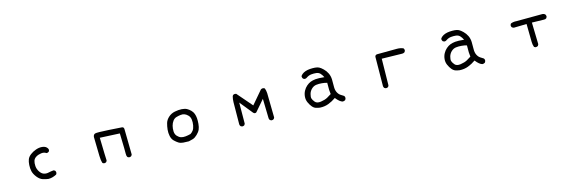

<svg xmlns="http://www.w3.org/2000/svg" viewBox="40 -1578 7920 2655"><g transform="rotate(-15 4000.0 -251.0)"><path d="M528.3 5.9Q491.2 2 448.7 -11.7Q406.2 -25.4 370.6 -70.8Q335 -116.2 325.2 -158.2Q315.4 -200.2 318.4 -248Q321.3 -295.9 334 -328.1Q346.7 -360.4 381.8 -387.7Q417 -415 463.9 -431.6Q510.7 -448.2 552.7 -444.3Q594.7 -440.4 616.2 -418.9Q637.7 -397.5 635.7 -376L626 -356.4Q612.3 -344.7 590.8 -346.7Q562.5 -368.2 519 -362.3Q475.6 -356.4 444.3 -336.9Q413.1 -317.4 403.3 -287.1Q393.6 -256.8 396.5 -212.9Q399.4 -168.9 425.3 -129.9Q451.2 -90.8 483.9 -81.1Q516.6 -71.3 549.8 -79.1Q583 -86.9 624 -90.8L643.6 -81.1Q655.3 -67.4 653.3 -44.9L643.6 -25.4Q618.2 -11.7 588.9 -2.9Q559.6 5.9 528.3 5.9Z M1678.7 5.9 1659.2 -3.9Q1645.5 -25.4 1647.5 -53.7Q1649.4 -82 1641.6 -346.7L1358.4 -360.4Q1362.3 -180.7 1364.3 -131.3Q1366.2 -82 1368.2 -33.2L1358.4 -13.7Q1344.7 -2 1323.2 -3.9L1303.7 -13.7Q1288.1 -62.5 1288.1 -118.7Q1288.1 -174.8 1282.2 -391.6Q1286.1 -427.7 1313.5 -435.1Q1340.8 -442.4 1502.9 -432.6Q1665 -422.9 1691.4 -420.4Q1717.8 -418 1718.8 -387.7L1724.6 -23.4L1713.9 -3.9Q1700.2 7.8 1678.7 5.9Z M2536.1 5.9Q2494.1 5.9 2455.6 2.9Q2417 0 2390.6 -16.6Q2364.3 -33.2 2335.9 -60.5Q2307.6 -87.9 2297.9 -133.3Q2288.1 -178.7 2293 -226.6Q2297.9 -274.4 2310.5 -317.4Q2323.2 -360.4 2362.3 -395.5Q2401.4 -430.7 2455.1 -441.4Q2508.8 -452.1 2553.7 -449.2Q2598.6 -446.3 2626 -431.6Q2653.3 -417 2677.7 -392.6Q2702.1 -368.2 2712.9 -338.9Q2723.6 -309.6 2726.6 -274.4Q2729.5 -239.3 2725.6 -193.4Q2721.7 -147.5 2708 -115.7Q2694.3 -84 2661.1 -51.8Q2627.9 -19.5 2597.7 -9.8Q2567.4 0 2536.1 5.9ZM2583 -85.9Q2605.5 -99.6 2623.5 -123.5Q2641.6 -147.5 2649.4 -191.4Q2657.2 -235.4 2652.3 -273.4Q2647.5 -311.5 2624 -335.9Q2600.6 -360.4 2575.2 -370.1Q2549.8 -379.9 2518.6 -376Q2487.3 -372.1 2457 -363.3Q2426.8 -354.5 2405.3 -326.2Q2383.8 -297.9 2374 -259.8Q2364.3 -221.7 2366.2 -180.7Q2368.2 -139.6 2392.6 -112.8Q2417 -85.9 2445.3 -77.1Q2473.6 -68.4 2509.8 -72.3Q2545.9 -76.2 2583 -85.9Z M3713.9 21.5 3694.3 11.7Q3684.6 0 3682.6 -15.6L3675.8 -296.9Q3575.2 -180.7 3540 -139.6Q3516.6 -124 3495.1 -147.5L3346.7 -331.1L3344.7 -31.2L3335 -11.7Q3321.3 0 3299.8 -2L3280.3 -11.7Q3270.5 -23.4 3268.6 -39.1Q3270.5 -311.5 3271.5 -356.4Q3272.5 -401.4 3281.7 -436Q3291 -470.7 3336.9 -460L3524.4 -243.2L3682.6 -428.7Q3710 -448.2 3739.3 -428.7Q3752 -395.5 3753.9 -356.4Q3755.9 -317.4 3759.8 -7.8L3749 11.7Q3735.4 23.4 3713.9 21.5Z M4407.2 25.4Q4377.9 21.5 4350.6 12.7Q4323.2 3.9 4299.8 -24.4Q4276.4 -52.7 4258.8 -92.3Q4241.2 -131.8 4245.1 -175.8Q4249 -219.7 4268.6 -255.9Q4288.1 -292 4317.4 -317.4Q4346.7 -342.8 4377 -354.5Q4407.2 -366.2 4448.7 -370.6Q4490.2 -375 4575.2 -366.2Q4556.6 -403.3 4535.6 -424.8Q4514.6 -446.3 4480.5 -450.2Q4446.3 -454.1 4409.2 -450.2Q4372.1 -446.3 4338.9 -422.9Q4325.2 -411.1 4303.7 -413.1L4284.2 -422.9Q4274.4 -436.5 4272.5 -454.1Q4274.4 -469.7 4295.9 -487.3Q4317.4 -504.9 4346.7 -514.6Q4376 -524.4 4412.1 -526.9Q4448.2 -529.3 4482.4 -526.9Q4516.6 -524.4 4540 -512.7Q4563.5 -501 4595.7 -469.7Q4627.9 -438.5 4647.5 -397.5Q4667 -356.4 4668.5 -308.1Q4669.9 -259.8 4668.5 -209.5Q4667 -159.2 4683.6 -125Q4700.2 -90.8 4726.1 -73.7Q4752 -56.6 4771.5 -44.9Q4785.2 -29.3 4781.2 -5.9L4771.5 13.7Q4755.9 25.4 4733.4 25.4Q4692.4 15.6 4639.6 -50.8Q4586.9 -13.7 4530.3 7.8Q4473.6 29.3 4407.2 25.4ZM4538.1 -81.1 4598.6 -118.2Q4594.7 -155.3 4592.8 -180.7Q4590.8 -206.1 4592.8 -280.3Q4563.5 -290 4520 -293.9Q4476.6 -297.9 4439 -293Q4401.4 -288.1 4371.1 -259.3Q4340.8 -230.5 4330.1 -190.4Q4319.3 -150.4 4325.2 -128.4Q4331.1 -106.4 4356.9 -74.7Q4382.8 -43 4441.9 -51.8Q4501 -60.5 4538.1 -81.1Z M5356.4 2 5336.9 -7.8Q5327.1 -19.5 5325.2 -35.2L5329.1 -454.1Q5331.1 -478.5 5358.4 -483.4L5645.5 -485.4Q5694.3 -485.4 5735.4 -467.8Q5747.1 -454.1 5745.1 -432.6L5735.4 -413.1Q5719.7 -401.4 5700.2 -401.4L5407.2 -407.2L5401.4 -27.3L5391.6 -7.8Q5377.9 3.9 5356.4 2Z M6407.2 25.4Q6377.9 21.5 6350.6 12.7Q6323.2 3.9 6299.8 -24.4Q6276.4 -52.7 6258.8 -92.3Q6241.2 -131.8 6245.1 -175.8Q6249 -219.7 6268.6 -255.9Q6288.1 -292 6317.4 -317.4Q6346.7 -342.8 6377 -354.5Q6407.2 -366.2 6448.7 -370.6Q6490.2 -375 6575.2 -366.2Q6556.6 -403.3 6535.6 -424.8Q6514.6 -446.3 6480.5 -450.2Q6446.3 -454.1 6409.2 -450.2Q6372.1 -446.3 6338.9 -422.9Q6325.2 -411.1 6303.7 -413.1L6284.2 -422.9Q6274.4 -436.5 6272.5 -454.1Q6274.4 -469.7 6295.9 -487.3Q6317.4 -504.9 6346.7 -514.6Q6376 -524.4 6412.1 -526.9Q6448.2 -529.3 6482.4 -526.9Q6516.6 -524.4 6540 -512.7Q6563.5 -501 6595.7 -469.7Q6627.9 -438.5 6647.5 -397.5Q6667 -356.4 6668.5 -308.1Q6669.9 -259.8 6668.5 -209.5Q6667 -159.2 6683.6 -125Q6700.2 -90.8 6726.1 -73.7Q6752 -56.6 6771.5 -44.9Q6785.2 -29.3 6781.2 -5.9L6771.5 13.7Q6755.9 25.4 6733.4 25.4Q6692.4 15.6 6639.6 -50.8Q6586.9 -13.7 6530.3 7.8Q6473.6 29.3 6407.2 25.4ZM6538.1 -81.1 6598.6 -118.2Q6594.7 -155.3 6592.8 -180.7Q6590.8 -206.1 6592.8 -280.3Q6563.5 -290 6520 -293.9Q6476.6 -297.9 6439 -293Q6401.4 -288.1 6371.1 -259.3Q6340.8 -230.5 6330.1 -190.4Q6319.3 -150.4 6325.2 -128.4Q6331.1 -106.4 6356.9 -74.7Q6382.8 -43 6441.9 -51.8Q6501 -60.5 6538.1 -81.1Z M7502.9 -9.8 7483.4 -19.5Q7469.7 -54.7 7469.7 -96.2Q7469.7 -137.7 7465.8 -352.5L7286.1 -348.6Q7270.5 -350.6 7258.8 -360.4Q7246.1 -374 7248 -395.5L7258.8 -415Q7295.9 -430.7 7340.8 -426.8L7713.9 -428.7Q7733.4 -426.8 7749 -415Q7761.7 -399.4 7759.8 -377.9L7749 -358.4Q7735.4 -346.7 7713.9 -348.6L7542 -352.5L7549.8 -41L7540 -21.5Q7524.4 -7.8 7502.9 -9.8Z"/></g></svg>

Font: NaikaiFont
Style: Regular-Lite
Weight: 400
Version: Version 1.67